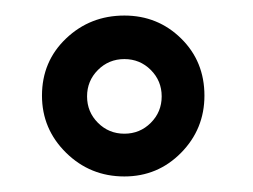

<svg xmlns="http://www.w3.org/2000/svg" viewBox="-20 -691 325 247"><path d="M34 -568Q34 -612 65 -641.5Q96 -671 140 -671Q183 -671 213 -641.5Q243 -612 243 -568Q243 -525 213 -494.5Q183 -464 140 -464Q96 -464 65 -494.5Q34 -525 34 -568ZM140 -519Q160 -519 174 -533Q188 -547 188 -567Q188 -587 174 -601Q160 -615 140 -615Q120 -615 106 -601Q92 -587 92 -567Q92 -547 106 -533Q120 -519 140 -519Z"/></svg>

Font: Reem Kufi Ink
Style: Regular
Weight: 400
Designer: Khaled Hosny
Version: Version 1.7